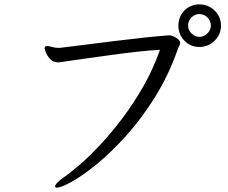

<svg xmlns="http://www.w3.org/2000/svg" viewBox="-20 -825 1040 875"><path d="M987 -708Q987 -668 958 -639.5Q929 -611 888 -611Q848 -611 820.5 -639.5Q793 -668 793 -708Q793 -749 820.5 -777Q848 -805 888 -805Q929 -805 958 -777Q987 -749 987 -708ZM941 -708Q941 -730 925.5 -745.5Q910 -761 888 -761Q868 -761 852.5 -745.5Q837 -730 837 -708Q837 -689 852.5 -673Q868 -657 888 -657Q910 -657 925.5 -673Q941 -689 941 -708ZM254 -607Q305 -613 370.5 -621.5Q436 -630 506 -638.5Q576 -647 640 -654Q704 -661 752 -664Q760 -664 771.5 -659Q783 -654 792 -646Q801 -637 801 -630Q801 -623 797 -616Q793 -609 790 -600Q748 -481 686 -382Q624 -283 555 -206.5Q486 -130 421 -77Q356 -24 307.5 3Q259 30 239 30Q231 30 231 24Q231 19 240 8.5Q249 -2 268 -15Q299 -36 343 -74Q387 -112 437.5 -166Q488 -220 538.5 -287Q589 -354 633.5 -432Q678 -510 709 -598Q665 -596 607.5 -589.5Q550 -583 487.5 -574.5Q425 -566 365.5 -557.5Q306 -549 257 -542Q253 -541 249.5 -541Q246 -541 243 -541Q223 -541 209.5 -555Q196 -569 189.5 -585Q183 -601 183 -605Q183 -614 192 -615H195Q204 -615 217 -611Q230 -607 246 -607Z"/></svg>

Font: Moon Stars Kai HW
Style: Regular
Weight: 400
Designer: GuiWonder
Version: Version 1.101